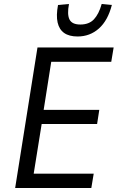

<svg xmlns="http://www.w3.org/2000/svg" viewBox="-20 -943 594 963"><path d="M56 0 168 -705H550L538 -633H237L199 -392H478L467 -321H189L149 -72H450L438 0ZM369 -760Q327 -760 302 -777.5Q277 -795 269 -830Q261 -865 271 -918L326 -923Q316 -871 328.5 -845.5Q341 -820 383 -820Q427 -820 451.5 -846.5Q476 -873 490 -923L541 -918Q521 -840 476 -800Q431 -760 369 -760Z"/></svg>

Font: Nunito Sans 7pt Condensed
Style: Italic
Weight: 400
Width: 3
Italic angle: -9°
Designer: Vernon Adams
Foundry: Vernon Adams
Version: Version 3.101;gftools[0.9.27]